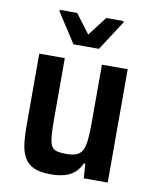

<svg xmlns="http://www.w3.org/2000/svg" viewBox="-82 -780 687 851"><g transform="rotate(10 261.5 -354.5)"><path d="M204 8Q158 8 130 -4Q102 -16 87 -40.5Q72 -65 67 -101.5Q62 -138 62 -187V-510H177V-230Q177 -183 180 -155Q183 -127 191 -114Q199 -101 215 -97Q231 -93 257 -93Q286 -93 303.5 -100.5Q321 -108 329.5 -125.5Q338 -143 341 -172.5Q344 -202 344 -246V-510H460V0H352L348 -65H341Q330 -40 311.5 -23.5Q293 -7 266 0.5Q239 8 204 8ZM204 -577 118 -710V-717H196L261 -631L327 -717H405V-710L319 -577Z"/></g></svg>

Font: Saira SemiCondensed SemiBold
Style: Regular
Weight: 600
Width: 4
Designer: Hector Gatti with collaboration of the Omnibus-Type team
Foundry: Omnibus-Type
Version: Version 1.101